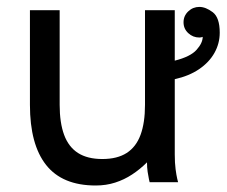

<svg xmlns="http://www.w3.org/2000/svg" viewBox="-20 -538 669 567"><path d="M156.2 -507.8H68.4V-228.5Q68.4 -111.3 116.2 -50.8Q164.1 9.8 262.7 9.8Q293.5 9.8 320.1 1.2Q346.7 -7.3 370.1 -22.7Q393.6 -38.1 414.1 -58.6Q414.1 -43.9 416 -30.5Q418 -17.1 419.9 -8.5Q421.9 0 421.9 0H505.9Q505.9 0 503.4 -10Q501 -20 498.5 -38.6Q496.1 -57.1 496.1 -82V-507.8H408.2V-228.5Q408.2 -175.3 395 -139.6Q381.8 -104 354 -86.2Q326.2 -68.4 282.2 -68.4Q238.3 -68.4 210.4 -86.2Q182.6 -104 169.4 -139.6Q156.2 -175.3 156.2 -228.5ZM578.6 -429.2Q578.6 -411.1 560.5 -390.9Q542.5 -370.6 496.1 -358.9V-304.2Q538.1 -313.5 567.9 -333.7Q597.7 -354 613.3 -381.8Q628.9 -409.7 628.9 -441.4Q628.9 -486.3 608.2 -502Q587.4 -517.6 568.8 -517.6Q549.8 -517.6 535.9 -504.4Q522 -491.2 522 -472.2Q522 -453.1 535.9 -440.2Q549.8 -427.2 568.8 -427.2Q574.2 -427.2 578.6 -429.2Z"/></svg>

Font: Giphurs
Style: Regular
Weight: 400
Version: Version 2.010